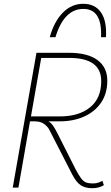

<svg xmlns="http://www.w3.org/2000/svg" viewBox="-20 -988 585 1011"><path d="M519 -36 527 -13Q512 -4 497 -0.5Q482 3 465 3Q431 3 407 -11.5Q383 -26 361 -68L240 -304Q233 -319 214 -334Q195 -349 163 -349H138L77 0H47L172 -710H343Q441 -710 493 -672Q545 -634 545 -563Q545 -496 512.5 -448Q480 -400 423.5 -374.5Q367 -349 293 -349H235Q248 -342 259 -326.5Q270 -311 282 -287L379 -95Q395 -65 407 -49Q419 -33 433 -27.5Q447 -22 469 -22Q486 -22 498.5 -26.5Q511 -31 519 -36ZM345 -683H197L143 -375H295Q395 -375 454 -422.5Q513 -470 513 -561Q513 -683 345 -683ZM512 -792Q519 -941 419 -941Q317 -941 272 -792H242Q265 -875 311 -921.5Q357 -968 418 -968Q480 -968 511.5 -923Q543 -878 538 -792Z"/></svg>

Font: Livvic Thin
Style: Italic
Weight: 250
Italic angle: -10°
Designer: Jacques Le Bailly, Baron von Fonthausen
Version: Version 1.001; ttfautohint (v1.8.2)